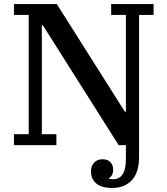

<svg xmlns="http://www.w3.org/2000/svg" viewBox="-20 -718 824 950"><path d="M536 212Q482 212 456 189.5Q430 167 430 129Q430 104 445.5 87Q461 70 487 70Q513 70 526.5 84.5Q540 99 540 122Q540 137 534 148Q528 159 519 163V166Q528 169 540 169Q570 169 586.5 144.5Q603 120 603 66V0H567L192 -593H187V-54H259V0H49V-54H122V-644H49V-698H261L598 -165H603V-644H530V-698H740V-644H668V59Q668 136 632 174Q596 212 536 212Z"/></svg>

Font: IBM Plex Serif Medm
Style: Regular
Weight: 500
Designer: Mike Abbink, Paul van der Laan, Pieter van Rosmalen
Foundry: Bold Monday
Version: Version 3.001